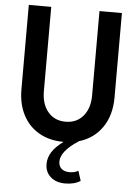

<svg xmlns="http://www.w3.org/2000/svg" viewBox="-61 -746 722 1023"><g transform="rotate(5 300.0 -234.5)"><path d="M326 231Q278 231 248.5 205Q219 179 219 136Q219 102 238 72Q257 42 299 11Q224 11 168 -21Q112 -53 81.5 -111.5Q51 -170 51 -249V-700H171V-249Q171 -180 206 -138.5Q241 -97 300 -97Q359 -97 394 -138.5Q429 -180 429 -249V-700H549V-249Q549 -153 504 -88Q459 -23 381 0Q286 61 286 117Q286 142 301.5 155.5Q317 169 345 169Q358 169 370.5 166Q383 163 391 157L408 210Q376 231 326 231Z"/></g></svg>

Font: Red Hat Mono Medium
Style: Regular
Weight: 500
Monospace: yes
Designer: Pentagram, MCKL
Foundry: Pentagram, MCKL
Version: Version 1.023; ttfautohint (v1.8.3)